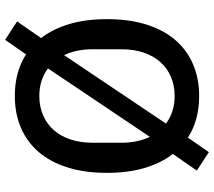

<svg xmlns="http://www.w3.org/2000/svg" viewBox="-63 -725 838 752"><g transform="rotate(-90 356.0 -349.0)"><path d="M356 12Q261 12 193 -32L136 50L64 3L129 -91Q94 -136 74.5 -200.5Q55 -265 55 -349Q55 -437 76.5 -504.5Q98 -572 137.5 -617.5Q177 -663 232.5 -686.5Q288 -710 356 -710Q451 -710 519 -666L576 -748L648 -701L583 -607Q618 -562 637.5 -497.5Q657 -433 657 -349Q657 -261 635.5 -193.5Q614 -126 574.5 -80.5Q535 -35 479.5 -11.5Q424 12 356 12ZM173 -292Q173 -229 196 -181L464 -580Q419 -614 356 -614Q315 -614 281 -599.5Q247 -585 223 -558Q199 -531 186 -492.5Q173 -454 173 -406ZM539 -406Q539 -469 516 -517L248 -118Q293 -84 356 -84Q397 -84 431 -98.5Q465 -113 489 -140Q513 -167 526 -205.5Q539 -244 539 -292Z"/></g></svg>

Font: IBM Plex Sans Devanagari Medium
Style: Regular
Weight: 500
Designer: Mike Abbink, Paul van der Laan, Pieter van Rosmalen, Erin McLaughlin
Foundry: Bold Monday
Version: Version 1.1